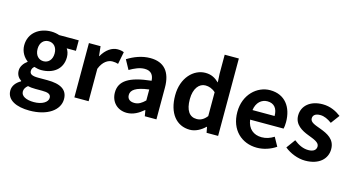

<svg xmlns="http://www.w3.org/2000/svg" viewBox="-103 -1233 3519 1912"><g transform="rotate(15 1656.5 -277.5)"><path d="M276 243C463 243 581 157 581 44C581 -54 507 -96 372 -96H277C211 -96 189 -112 189 -142C189 -165 198 -177 213 -190C237 -182 263 -177 285 -177C405 -177 501 -241 501 -367C501 -402 490 -433 476 -452H571V-560H369C346 -568 316 -574 285 -574C166 -574 59 -503 59 -372C59 -306 95 -253 134 -225V-221C100 -197 71 -158 71 -116C71 -70 93 -41 122 -22V-17C71 12 42 52 42 99C42 198 144 243 276 243ZM285 -268C236 -268 197 -305 197 -372C197 -437 235 -474 285 -474C335 -474 373 -437 373 -372C373 -305 334 -268 285 -268ZM298 150C217 150 165 123 165 76C165 53 176 31 201 11C221 16 245 19 279 19H347C407 19 440 29 440 69C440 113 382 150 298 150Z M676 0H823V-334C854 -415 907 -444 951 -444C974 -444 990 -441 1010 -435L1035 -562C1018 -569 1000 -574 969 -574C911 -574 851 -534 810 -461H807L796 -560H676Z M1219 14C1283 14 1339 -18 1388 -60H1392L1402 0H1522V-327C1522 -489 1449 -574 1307 -574C1219 -574 1139 -541 1073 -500L1126 -403C1178 -433 1228 -456 1280 -456C1349 -456 1373 -414 1376 -359C1150 -335 1053 -272 1053 -152C1053 -57 1119 14 1219 14ZM1267 -101C1224 -101 1193 -120 1193 -164C1193 -214 1239 -252 1376 -269V-156C1340 -121 1309 -101 1267 -101Z M1869 14C1927 14 1983 -18 2024 -58H2028L2039 0H2158V-798H2012V-601L2017 -513C1977 -550 1938 -574 1875 -574C1754 -574 1640 -462 1640 -280C1640 -96 1730 14 1869 14ZM1907 -107C1833 -107 1791 -165 1791 -281C1791 -393 1844 -453 1907 -453C1942 -453 1978 -442 2012 -411V-165C1979 -123 1946 -107 1907 -107Z M2560 14C2629 14 2700 -10 2755 -48L2705 -138C2665 -113 2625 -99 2579 -99C2496 -99 2436 -147 2424 -239H2769C2773 -252 2776 -279 2776 -307C2776 -461 2696 -574 2542 -574C2409 -574 2281 -461 2281 -280C2281 -95 2403 14 2560 14ZM2422 -337C2433 -418 2485 -460 2544 -460C2616 -460 2650 -412 2650 -337Z M3057 14C3203 14 3280 -65 3280 -163C3280 -267 3198 -304 3124 -332C3065 -354 3013 -369 3013 -410C3013 -442 3037 -464 3088 -464C3129 -464 3168 -445 3208 -416L3274 -505C3228 -540 3165 -574 3084 -574C2956 -574 2875 -503 2875 -403C2875 -309 2954 -266 3025 -239C3084 -216 3142 -197 3142 -155C3142 -120 3117 -96 3061 -96C3009 -96 2961 -118 2911 -157L2844 -65C2900 -19 2982 14 3057 14Z"/></g></svg>

Font: Source Han Sans CN
Style: Bold
Weight: 700
Designer: Ryoko NISHIZUKA 西塚涼子 (kana, bopomofo & ideographs); Paul D. Hunt (Latin, Greek & Cyrillic); Sandoll Communications 산돌커뮤니
Foundry: Adobe
Version: Version 2.001;hotconv 1.0.107;makeotfexe 2.5.65593